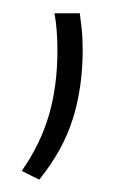

<svg xmlns="http://www.w3.org/2000/svg" viewBox="-20 -140 203 296"><path d="M64 -119.5H103Q104 -112 105.8 -96.8Q107.5 -81.5 107.5 -63.5Q107.5 -6 92.5 42.5Q77.5 91 40.5 137L13.5 123.5Q42.5 82 55.5 37.2Q68.5 -7.5 68.5 -62Q68.5 -77 67.5 -91.5Q66.5 -106 64 -119.5Z"/></svg>

Font: Anek Kannada ExtraLight
Style: Regular
Weight: 250
Version: Version 1.003